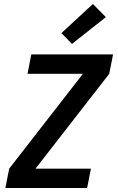

<svg xmlns="http://www.w3.org/2000/svg" viewBox="-20 -943 590 963"><path d="M417 0H7L26 -97L396 -573H118L137 -670H547L528 -573L158 -97H436ZM341 -723 288 -777 446 -923 511 -857Z"/></svg>

Font: Lode
Style: Bold Italic
Weight: 700
Italic angle: -11°
Monospace: yes
Designer: Belleve Invis
Foundry: Belleve Invis
Version: Version 29.2.0; ttfautohint (v1.8.3)